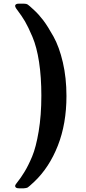

<svg xmlns="http://www.w3.org/2000/svg" viewBox="-20 -770 468 1040"><path d="M62 237Q62 231 76.5 213.5Q91 196 112 162Q133 128 154 78Q175 28 189.5 -58.5Q204 -145 204 -252Q204 -353 191.5 -434.5Q179 -516 155.5 -571Q132 -626 115.5 -654Q99 -682 75 -714Q61 -731 62 -740Q65 -750 80 -750H111Q123 -750 130 -745.5Q137 -741 165 -715Q190 -692 214 -660.5Q238 -629 269.5 -572.5Q301 -516 320.5 -432Q340 -348 340 -250Q340 -100 293.5 18.5Q247 137 166 214Q136 242 130 245.5Q124 249 109 250H83Q62 250 62 237Z"/></svg>

Font: CMU Sans Serif
Style: Bold
Weight: 700
Version: Version 0.7.0